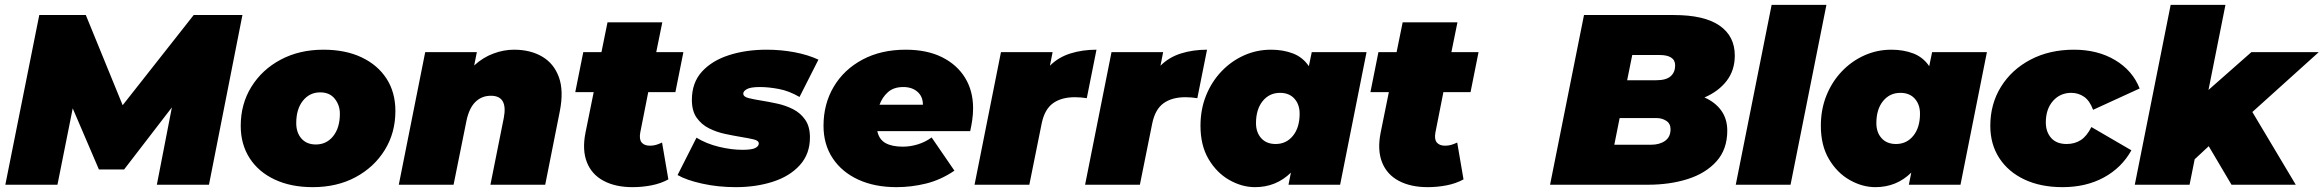

<svg xmlns="http://www.w3.org/2000/svg" viewBox="-20 -762 9585 792"><path d="M2 0 142 -700H334L486 -328L779 -700H980L842 0H627L689 -319L492 -63H388L280 -315L217 0Z M1270 10Q1180 10 1113 -21.5Q1046 -53 1009.5 -110Q973 -167 973 -243Q973 -333 1017 -404Q1061 -475 1138 -516Q1215 -557 1314 -557Q1405 -557 1471.5 -525.5Q1538 -494 1574.5 -437.5Q1611 -381 1611 -304Q1611 -214 1567 -143Q1523 -72 1446.5 -31Q1370 10 1270 10ZM1283 -166Q1327 -166 1354.5 -200.5Q1382 -235 1382 -293Q1382 -328 1361 -354.5Q1340 -381 1301 -381Q1257 -381 1229.5 -346.5Q1202 -312 1202 -254Q1202 -215 1223.5 -190.5Q1245 -166 1283 -166Z M2100 -557Q2168 -557 2216.5 -528.5Q2265 -500 2285.5 -443.5Q2306 -387 2289 -302L2229 0H2003L2058 -275Q2076 -367 2005 -367Q1967 -367 1941 -341.5Q1915 -316 1904 -263L1851 0H1625L1734 -547H1947L1936 -492Q1972 -525 2015 -541Q2058 -557 2100 -557Z M2589 10Q2519 10 2470 -16Q2421 -42 2401 -92.5Q2381 -143 2395 -214L2429 -382H2353L2386 -547H2461L2486 -670H2712L2687 -547H2799L2766 -382H2654L2621 -215Q2616 -187 2627 -174Q2638 -161 2661 -161Q2675 -161 2686.5 -164.5Q2698 -168 2711 -174L2737 -22Q2706 -5 2667.5 2.5Q2629 10 2589 10Z M3015 10Q2942 10 2876.5 -4.5Q2811 -19 2775 -40L2853 -194Q2894 -169 2945.5 -156.5Q2997 -144 3043 -144Q3081 -144 3095.5 -151.5Q3110 -159 3110 -170Q3110 -182 3089 -187Q3068 -192 3037 -197Q3007 -202 2971.5 -209.5Q2936 -217 2905 -232.5Q2874 -248 2854 -276Q2834 -304 2834 -350Q2834 -421 2875.5 -466.5Q2917 -512 2987 -534.5Q3057 -557 3142 -557Q3202 -557 3257.5 -546.5Q3313 -536 3356 -516L3278 -362Q3235 -387 3192.5 -395Q3150 -403 3115 -403Q3076 -403 3061 -394.5Q3046 -386 3046 -376Q3046 -363 3067.5 -357.5Q3089 -352 3121 -347Q3152 -342 3186.5 -334.5Q3221 -327 3251.5 -311.5Q3282 -296 3301.5 -268Q3321 -240 3321 -195Q3321 -127 3279.5 -81Q3238 -35 3168.5 -12.5Q3099 10 3015 10Z M3678 10Q3588 10 3520.5 -21Q3453 -52 3415 -109Q3377 -166 3377 -243Q3377 -333 3419 -404Q3461 -475 3537.5 -516Q3614 -557 3716 -557Q3804 -557 3866 -526Q3928 -495 3961 -441Q3994 -387 3994 -316Q3994 -291 3990.5 -267Q3987 -243 3982 -221H3599Q3606 -187 3632.5 -172Q3659 -157 3704 -157Q3735 -157 3766 -166.5Q3797 -176 3823 -195L3917 -58Q3861 -20 3800.5 -5Q3740 10 3678 10ZM3608 -330H3787Q3787 -364 3764.5 -383.5Q3742 -403 3706 -403Q3667 -403 3643.5 -382.5Q3620 -362 3608 -330Z M4000 0 4109 -547H4322L4311 -491Q4346 -526 4395.5 -541.5Q4445 -557 4503 -557L4463 -357Q4438 -361 4414 -361Q4358 -361 4323.5 -336Q4289 -311 4277 -253L4226 0Z M4456 0 4565 -547H4778L4767 -491Q4802 -526 4851.5 -541.5Q4901 -557 4959 -557L4919 -357Q4894 -361 4870 -361Q4814 -361 4779.5 -336Q4745 -311 4733 -253L4682 0Z M5157 10Q5103 10 5051 -19.5Q4999 -49 4965.5 -105.5Q4932 -162 4932 -243Q4932 -311 4955 -368Q4978 -425 5018.5 -467.5Q5059 -510 5111.5 -533.5Q5164 -557 5223 -557Q5273 -557 5313.5 -541.5Q5354 -526 5379 -489L5391 -547H5617L5508 0H5295L5305 -50Q5244 10 5157 10ZM5242 -168Q5286 -168 5313.5 -202Q5341 -236 5341 -293Q5341 -331 5319.5 -355Q5298 -379 5260 -379Q5216 -379 5188.5 -345Q5161 -311 5161 -254Q5161 -216 5182.5 -192Q5204 -168 5242 -168Z M5869 10Q5799 10 5750 -16Q5701 -42 5681 -92.5Q5661 -143 5675 -214L5709 -382H5633L5666 -547H5741L5766 -670H5992L5967 -547H6079L6046 -382H5934L5901 -215Q5896 -187 5907 -174Q5918 -161 5941 -161Q5955 -161 5966.5 -164.5Q5978 -168 5991 -174L6017 -22Q5986 -5 5947.5 2.5Q5909 10 5869 10Z M6374 0 6514 -700H6885Q7010 -700 7073 -656.5Q7136 -613 7136 -533Q7136 -472 7102.5 -428.5Q7069 -385 7011 -360Q7056 -340 7080.5 -305.5Q7105 -271 7105 -223Q7105 -146 7060.5 -96.5Q7016 -47 6942 -23.5Q6868 0 6778 0ZM6639 -165H6791Q6826 -165 6848.5 -181Q6871 -197 6871 -229Q6871 -252 6853.5 -263.5Q6836 -275 6813 -275H6661ZM6692 -431H6812Q6853 -431 6871.5 -447.5Q6890 -464 6890 -492Q6890 -514 6873.5 -524.5Q6857 -535 6828 -535H6713Z M7140 0 7288 -742H7514L7366 0Z M7716 10Q7662 10 7610 -19.5Q7558 -49 7524.5 -105.5Q7491 -162 7491 -243Q7491 -311 7514 -368Q7537 -425 7577.5 -467.5Q7618 -510 7670.5 -533.5Q7723 -557 7782 -557Q7832 -557 7872.5 -541.5Q7913 -526 7938 -489L7950 -547H8176L8067 0H7854L7864 -50Q7803 10 7716 10ZM7801 -168Q7845 -168 7872.5 -202Q7900 -236 7900 -293Q7900 -331 7878.5 -355Q7857 -379 7819 -379Q7775 -379 7747.5 -345Q7720 -311 7720 -254Q7720 -216 7741.5 -192Q7763 -168 7801 -168Z M8488 10Q8398 10 8331 -21.5Q8264 -53 8227 -110Q8190 -167 8190 -243Q8190 -333 8234 -404Q8278 -475 8356 -516Q8434 -557 8535 -557Q8633 -557 8705 -514Q8777 -471 8806 -397L8614 -309Q8600 -347 8576.5 -363Q8553 -379 8524 -379Q8478 -379 8448.5 -345.5Q8419 -312 8419 -257Q8419 -218 8441 -193Q8463 -168 8505 -168Q8538 -168 8563 -184Q8588 -200 8607 -238L8772 -142Q8732 -70 8658.5 -30Q8585 10 8488 10Z M8786 0 8934 -742H9160L9090 -391L9267 -547H9545L9271 -300L9450 0H9185L9091 -159L9033 -105L9012 0Z"/></svg>

Font: Montserrat Black
Style: Italic
Weight: 900
Italic angle: -11.3°
Designer: Julieta Ulanovsky
Foundry: Julieta Ulanovsky
Version: Version 9.000; ttfautohint (v1.8.4.7-5d5b)